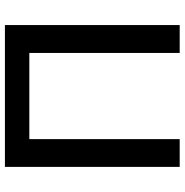

<svg xmlns="http://www.w3.org/2000/svg" viewBox="-5 -745 750 780"><g transform="rotate(-90 370.0 -355.0)"><path d="M82 -710H658.2V0H544.9V-610.8H194.8V0H82Z"/></g></svg>

Font: Rising Sun DemiBold
Style: DemiBold
Weight: 600
Designer: Matt McInerney, Pablo Impallari, Rodrigo Fuenzalida
Foundry: Matt McInerney, Pablo Impallari, Rodrigo Fuenzalida
Version: Version 1.000